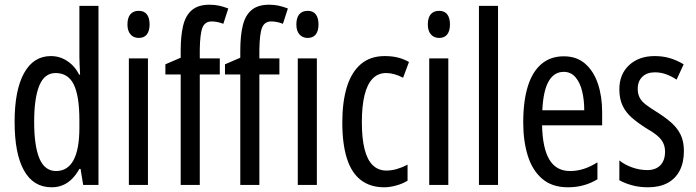

<svg xmlns="http://www.w3.org/2000/svg" viewBox="-20 -785 2955 815"><path d="M199 10Q122 10 82 -61Q42 -132 42 -268Q42 -402 82 -474.5Q122 -547 196 -547Q221 -547 243 -538Q265 -529 284 -511.5Q303 -494 316 -468H320Q319 -491 318 -508.5Q317 -526 317 -542V-760H398V0H333L322 -68H317Q303 -43 285.5 -25.5Q268 -8 246.5 1Q225 10 199 10ZM218 -59Q267 -59 292 -105Q317 -151 317 -244V-274Q317 -378 293 -426.5Q269 -475 216 -475Q169 -475 147 -422Q125 -369 125 -268Q125 -165 147.5 -112Q170 -59 218 -59Z M608 -537V0H527V-537ZM569 -739Q592 -739 603.5 -724Q615 -709 615 -681Q615 -654 603.5 -639Q592 -624 569 -624Q547 -624 534 -639Q521 -654 521 -681Q521 -710 533.5 -724.5Q546 -739 569 -739Z M913 -469H828V0H747V-469H682V-512L747 -540V-571Q747 -633 757.5 -676.5Q768 -720 795 -742.5Q822 -765 869 -765Q891 -765 909.5 -761Q928 -757 949 -749L928 -684Q915 -689 902.5 -691.5Q890 -694 879 -694Q850 -694 839.5 -668Q829 -642 828 -574V-537H913ZM1166 -469H1081V0H1000V-469H935V-512L1000 -540V-571Q1000 -633 1010.5 -676.5Q1021 -720 1048 -742.5Q1075 -765 1122 -765Q1144 -765 1162.5 -761Q1181 -757 1202 -749L1181 -684Q1168 -689 1155.5 -691.5Q1143 -694 1132 -694Q1103 -694 1092.5 -668Q1082 -642 1081 -574V-537H1166ZM1325 -537V0H1244V-537ZM1286 -739Q1309 -739 1320.5 -724Q1332 -709 1332 -681Q1332 -654 1320.5 -639Q1309 -624 1286 -624Q1264 -624 1251 -639Q1238 -654 1238 -681Q1238 -710 1250.5 -724.5Q1263 -739 1286 -739Z M1611 10Q1552 10 1512 -20.5Q1472 -51 1452.5 -112.5Q1433 -174 1433 -265Q1433 -353 1452.5 -416Q1472 -479 1512 -513Q1552 -547 1613 -547Q1645 -547 1670 -540.5Q1695 -534 1716 -522L1691 -455Q1672 -465 1654 -470Q1636 -475 1619 -475Q1585 -475 1562 -451.5Q1539 -428 1527.5 -381.5Q1516 -335 1516 -266Q1516 -198 1527.5 -152Q1539 -106 1562.5 -83.5Q1586 -61 1620 -61Q1642 -61 1664.5 -67.5Q1687 -74 1710 -86V-18Q1689 -5 1661.5 2.5Q1634 10 1611 10Z M1883 -537V0H1802V-537ZM1844 -739Q1867 -739 1878.5 -724Q1890 -709 1890 -681Q1890 -654 1878.5 -639Q1867 -624 1844 -624Q1822 -624 1809 -639Q1796 -654 1796 -681Q1796 -710 1808.5 -724.5Q1821 -739 1844 -739Z M2094 0H2013V-760H2094Z M2373 -546Q2428 -546 2464 -514.5Q2500 -483 2518 -429.5Q2536 -376 2536 -309V-253H2281Q2283 -156 2312 -107.5Q2341 -59 2400 -59Q2429 -59 2457.5 -68Q2486 -77 2516 -96V-24Q2488 -7 2457 1.5Q2426 10 2391 10Q2323 10 2281 -26.5Q2239 -63 2220 -125Q2201 -187 2201 -265Q2201 -356 2220.5 -418.5Q2240 -481 2278.5 -513.5Q2317 -546 2373 -546ZM2373 -480Q2332 -480 2309 -440Q2286 -400 2282 -317H2460Q2460 -361 2451 -398Q2442 -435 2422.5 -457.5Q2403 -480 2373 -480Z M2883 -144Q2883 -95 2865 -60.5Q2847 -26 2813 -8Q2779 10 2731 10Q2694 10 2663 1.5Q2632 -7 2609 -20V-104Q2631 -86 2663 -74.5Q2695 -63 2728 -63Q2763 -63 2783 -83.5Q2803 -104 2803 -141Q2803 -162 2795 -178.5Q2787 -195 2769 -210Q2751 -225 2721 -242Q2688 -263 2662.5 -285Q2637 -307 2623 -336Q2609 -365 2609 -406Q2609 -470 2650.5 -508.5Q2692 -547 2759 -547Q2794 -547 2824 -538Q2854 -529 2882 -512L2852 -447Q2831 -461 2808 -469.5Q2785 -478 2760 -478Q2726 -478 2706.5 -459Q2687 -440 2687 -408Q2687 -387 2695 -371Q2703 -355 2722 -340.5Q2741 -326 2772 -307Q2805 -286 2830 -264Q2855 -242 2869 -213.5Q2883 -185 2883 -144Z"/></svg>

Font: Noto Sans ExtraCondensed
Style: Regular
Weight: 400
Width: 2
Designer: Monotype Design Team
Foundry: Monotype Imaging Inc.
Version: Version 2.013